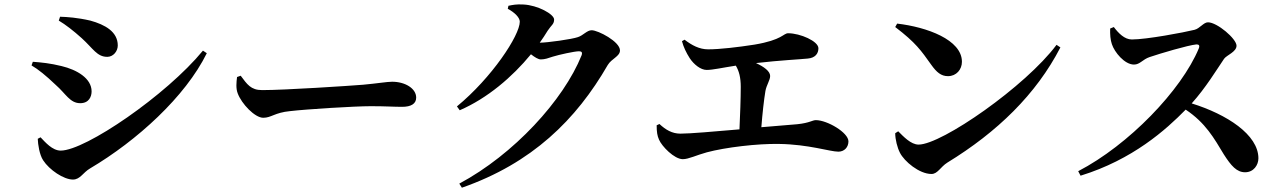

<svg xmlns="http://www.w3.org/2000/svg" viewBox="-20 -814 5990 895"><path d="M254 -718C286 -699 322 -671 361 -636C414 -588 432 -549 480 -549C508 -549 529 -575 529 -602C529 -666 470 -699 401 -718C340 -732 293 -735 260 -736ZM926 -578C756 -371 378 -112 263 -112C224 -112 191 -151 169 -174L156 -167C157 -140 164 -93 181 -67C210 -22 277 23 320 23C354 23 367 -10 400 -29C618 -158 844 -363 944 -566ZM127 -509C158 -491 194 -462 240 -418C287 -377 306 -333 354 -333C395 -333 407 -364 407 -388C407 -449 338 -489 267 -506C214 -519 174 -523 133 -526Z M1102 -461 1085 -455C1082 -431 1079 -402 1088 -379C1106 -330 1168 -265 1207 -265C1245 -265 1260 -289 1332 -296C1409 -305 1633 -319 1709 -319C1779 -319 1814 -316 1854 -316C1896 -316 1920 -330 1920 -359C1920 -402 1868 -433 1808 -433C1784 -433 1739 -425 1672 -419C1611 -414 1309 -394 1202 -394C1149 -394 1132 -421 1102 -461Z M2121 42 2133 61C2460 -53 2666 -256 2813 -511C2831 -541 2870 -551 2870 -579C2870 -620 2768 -673 2738 -673C2716 -673 2699 -649 2674 -641C2646 -631 2531 -615 2496 -615C2509 -634 2522 -652 2533 -671C2550 -697 2563 -701 2563 -723C2563 -748 2486 -790 2420 -793C2387 -795 2369 -791 2350 -787L2347 -773C2379 -756 2403 -732 2403 -713C2403 -649 2272 -451 2110 -318L2123 -300C2252 -356 2368 -455 2455 -561C2473 -547 2489 -537 2501 -537C2520 -537 2536 -543 2557 -550C2586 -559 2658 -575 2679 -575C2691 -575 2696 -570 2691 -556C2607 -347 2375 -94 2121 42Z M3041 -230C3041 -198 3044 -181 3052 -163C3065 -132 3123 -72 3163 -72C3190 -72 3227 -91 3275 -104C3361 -127 3511 -145 3612 -143C3750 -141 3849 -107 3888 -107C3916 -107 3935 -128 3935 -155C3935 -196 3836 -254 3783 -254C3767 -254 3754 -241 3697 -235L3529 -221C3534 -285 3541 -348 3548 -390C3553 -418 3570 -440 3570 -460C3570 -482 3541 -503 3504 -520C3618 -533 3706 -537 3745 -541C3781 -544 3795 -565 3795 -589C3795 -622 3710 -659 3654 -659C3631 -659 3628 -628 3497 -606C3420 -594 3335 -584 3281 -584C3240 -584 3205 -603 3171 -629L3159 -622C3166 -595 3179 -568 3195 -543C3214 -514 3246 -488 3274 -488C3303 -488 3345 -498 3410 -508C3425 -483 3433 -453 3433 -409C3433 -356 3430 -275 3427 -211C3310 -201 3197 -191 3152 -191C3113 -191 3083 -209 3054 -236Z M4162 -704 4153 -688C4249 -615 4274 -578 4321 -512C4346 -477 4367 -459 4399 -459C4438 -459 4464 -490 4464 -526C4464 -629 4300 -688 4162 -704ZM4905 -605C4761 -412 4370 -140 4262 -140C4226 -140 4191 -178 4167 -202L4153 -193C4153 -164 4163 -125 4175 -102C4195 -62 4265 -3 4322 -3C4351 -3 4364 -36 4396 -56C4628 -198 4810 -374 4923 -593Z M5155 -681C5154 -654 5156 -628 5163 -608C5175 -571 5222 -513 5266 -513C5294 -513 5306 -537 5339 -548C5389 -565 5517 -603 5557 -607C5568 -607 5574 -603 5568 -588C5487 -393 5241 -138 5006 -16L5017 5C5260 -70 5415 -209 5507 -303C5600 -241 5639 -170 5685 -94C5719 -41 5745 -11 5784 -11C5824 -11 5846 -45 5846 -76C5846 -186 5699 -281 5535 -332C5600 -404 5652 -490 5686 -540C5698 -557 5744 -572 5744 -601C5744 -633 5654 -710 5611 -710C5590 -710 5573 -681 5548 -675C5500 -663 5325 -630 5256 -630C5222 -630 5194 -659 5172 -688Z"/></svg>

Font: Noto Serif JP
Style: Bold
Weight: 700
Designer: Ryoko NISHIZUKA 西塚涼子 (kana & ideographs); Frank Grießhammer (Latin, Greek & Cyrillic); Wenlong ZHANG 张文龙 (bopomofo); San
Foundry: Adobe
Version: Version 2.001;hotconv 1.1.0;makeotfexe 2.6.0